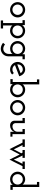

<svg xmlns="http://www.w3.org/2000/svg" viewBox="1954 -2744 1040 4988"><g transform="rotate(90 2474.0 -250.0)"><path d="M375 -49Q348 -23 311.5 -7.5Q275 8 234 8Q192 8 156 -7.5Q120 -23 93 -49.5Q66 -76 50.5 -111.5Q35 -147 35 -188Q35 -228 50.5 -264Q66 -300 93 -326.5Q120 -353 156 -368.5Q192 -384 234 -384Q275 -384 311.5 -368.5Q348 -353 375 -326.5Q402 -300 417.5 -264Q433 -228 433 -188Q433 -147 417.5 -111.5Q402 -76 375 -49ZM137 -92Q155 -74 179.5 -63.5Q204 -53 232 -53Q260 -53 284.5 -63.5Q309 -74 327.5 -92.5Q346 -111 356.5 -135Q367 -159 367 -187Q367 -215 356.5 -239.5Q346 -264 327.5 -282.5Q309 -301 284.5 -311.5Q260 -322 232 -322Q204 -322 179.5 -311.5Q155 -301 137 -282.5Q119 -264 108.5 -239.5Q98 -215 98 -187Q98 -159 108.5 -135Q119 -111 137 -92Z M512 250V190H579V-315H503V-375H631Q631 -357 632.5 -340.5Q634 -324 634 -307Q648 -333 685 -358Q722 -383 777 -383Q819 -383 855.5 -367.5Q892 -352 919 -325.5Q946 -299 961 -263.5Q976 -228 976 -188Q976 -147 961 -111.5Q946 -76 919 -49Q892 -22 855.5 -6.5Q819 9 777 9Q749 9 725 2Q701 -5 682.5 -15.5Q664 -26 654.5 -35.5Q645 -45 640 -56Q641 -50 641.5 -43.5Q642 -37 642 -31V190H720V250ZM777 -322Q747 -322 722 -311.5Q697 -301 679 -282Q661 -264 651.5 -239.5Q642 -215 642 -188Q642 -158 652.5 -132.5Q663 -107 683 -89Q701 -72 725 -62.5Q749 -53 777 -53Q805 -53 829 -62.5Q853 -72 870 -88Q890 -106 901.5 -132Q913 -158 913 -188Q913 -218 901.5 -243.5Q890 -269 870 -288Q852 -303 828 -312.5Q804 -322 777 -322Z M1092 191 1135 140Q1156 158 1185.5 171.5Q1215 185 1247 185Q1275 185 1299.5 174Q1324 163 1342 144Q1360 125 1370.5 98.5Q1381 72 1381 40V-24Q1381 -30 1381.5 -39.5Q1382 -49 1383 -58Q1378 -47 1366 -35.5Q1354 -24 1339 -15Q1321 -5 1297 1Q1273 7 1245 7Q1203 7 1166.5 -8Q1130 -23 1103.5 -49.5Q1077 -76 1061.5 -111.5Q1046 -147 1046 -187Q1046 -227 1061.5 -263Q1077 -299 1103.5 -325.5Q1130 -352 1166.5 -368Q1203 -384 1245 -384Q1297 -384 1335 -360.5Q1373 -337 1388 -308Q1388 -325 1389 -341Q1390 -357 1392 -375H1519V-315H1444V48Q1444 92 1428.5 129Q1413 166 1386.5 192.5Q1360 219 1324.5 234.5Q1289 250 1249 250Q1202 250 1161.5 232.5Q1121 215 1092 191ZM1245 -322Q1214 -322 1188.5 -311Q1163 -300 1145 -280Q1128 -263 1119 -239Q1110 -215 1110 -188Q1110 -159 1120.5 -133.5Q1131 -108 1150 -90Q1168 -73 1192 -63Q1216 -53 1245 -53Q1275 -53 1300 -64Q1325 -75 1343 -94Q1361 -111 1371 -135.5Q1381 -160 1381 -188Q1381 -219 1369 -244.5Q1357 -270 1337 -288Q1320 -304 1296 -313Q1272 -322 1245 -322Z M1916 -45Q1891 -20 1858.5 -6Q1826 8 1787 8Q1746 8 1709.5 -7.5Q1673 -23 1647 -49Q1620 -76 1604.5 -111.5Q1589 -147 1589 -188Q1589 -228 1604.5 -264Q1620 -300 1647 -326Q1673 -353 1709.5 -368.5Q1746 -384 1787 -384Q1818 -384 1846 -372Q1874 -360 1897 -340Q1919 -319 1935.5 -291Q1952 -263 1961 -230Q1888 -202 1816 -174.5Q1744 -147 1671 -119Q1688 -89 1718 -71Q1748 -53 1787 -53Q1814 -53 1837 -62.5Q1860 -72 1877 -90ZM1787 -322Q1754 -322 1727.5 -309.5Q1701 -297 1682 -275Q1667 -256 1659 -231Q1651 -206 1654 -178Q1711 -200 1767.5 -222Q1824 -244 1881 -265Q1865 -291 1841 -306.5Q1817 -322 1787 -322Z M2035 0V-60H2110V-690H2042V-750H2173V-350Q2173 -339 2172.5 -332Q2172 -325 2171 -314Q2175 -324 2185 -335Q2195 -346 2214 -357.5Q2233 -369 2257 -376.5Q2281 -384 2309 -384Q2350 -384 2386.5 -368.5Q2423 -353 2450 -326Q2477 -299 2492.5 -263.5Q2508 -228 2508 -188Q2508 -148 2492.5 -112Q2477 -76 2450 -49.5Q2423 -23 2386.5 -7.5Q2350 8 2309 8Q2279 8 2254.5 1Q2230 -6 2211.5 -17Q2193 -28 2181 -40Q2169 -52 2166 -62Q2166 -53 2166 -46Q2166 -39 2166 -30V0ZM2309 -322Q2278 -322 2252.5 -311.5Q2227 -301 2209 -281Q2192 -263 2182.5 -239Q2173 -215 2173 -188Q2173 -159 2184 -133.5Q2195 -108 2214 -89Q2233 -73 2257 -63Q2281 -53 2309 -53Q2338 -53 2362.5 -63.5Q2387 -74 2405 -91Q2423 -110 2433.5 -134.5Q2444 -159 2444 -188Q2444 -218 2433 -243.5Q2422 -269 2402 -287Q2385 -303 2360.5 -312.5Q2336 -322 2309 -322Z M2918 -49Q2891 -23 2854.5 -7.5Q2818 8 2777 8Q2735 8 2699 -7.5Q2663 -23 2636 -49.5Q2609 -76 2593.5 -111.5Q2578 -147 2578 -188Q2578 -228 2593.5 -264Q2609 -300 2636 -326.5Q2663 -353 2699 -368.5Q2735 -384 2777 -384Q2818 -384 2854.5 -368.5Q2891 -353 2918 -326.5Q2945 -300 2960.5 -264Q2976 -228 2976 -188Q2976 -147 2960.5 -111.5Q2945 -76 2918 -49ZM2680 -92Q2698 -74 2722.5 -63.5Q2747 -53 2775 -53Q2803 -53 2827.5 -63.5Q2852 -74 2870.5 -92.5Q2889 -111 2899.5 -135Q2910 -159 2910 -187Q2910 -215 2899.5 -239.5Q2889 -264 2870.5 -282.5Q2852 -301 2827.5 -311.5Q2803 -322 2775 -322Q2747 -322 2722.5 -311.5Q2698 -301 2680 -282.5Q2662 -264 2651.5 -239.5Q2641 -215 2641 -187Q2641 -159 2651.5 -135Q2662 -111 2680 -92Z M3405 -97Q3385 -49 3340.5 -20.5Q3296 8 3241 8Q3184 8 3151 -23Q3118 -54 3116 -104V-315H3046V-375H3179V-129Q3181 -99 3200.5 -77.5Q3220 -56 3260 -54Q3288 -54 3313.5 -63.5Q3339 -73 3358.5 -90Q3378 -107 3390 -130.5Q3402 -154 3402 -182V-315H3332V-375H3465V-54H3531V0H3404L3403 -52Z M3994 -243 3855 23Q3812 -62 3770 -146Q3728 -230 3685 -315H3601V-375H3795V-315H3748Q3777 -258 3808 -196Q3839 -134 3859 -88Q3890 -146 3913.5 -191.5Q3937 -237 3962 -284L3946 -315H3877V-375H4082V-315H4020Q4049 -258 4076.5 -201.5Q4104 -145 4127 -88Q4151 -145 4178 -201.5Q4205 -258 4235 -315H4177V-375H4370V-315H4297Q4255 -229 4212.5 -145.5Q4170 -62 4127 23Z M4913 0H4782V-30Q4782 -39 4782 -46Q4782 -53 4782 -62Q4778 -52 4766.5 -40Q4755 -28 4736.5 -17Q4718 -6 4693.5 1Q4669 8 4639 8Q4597 8 4560.5 -7.5Q4524 -23 4497.5 -49.5Q4471 -76 4455.5 -112Q4440 -148 4440 -188Q4440 -228 4455.5 -263.5Q4471 -299 4497.5 -326Q4524 -353 4560.5 -368.5Q4597 -384 4639 -384Q4666 -384 4690 -376.5Q4714 -369 4733 -357.5Q4752 -346 4762 -335.5Q4772 -325 4777 -315Q4775 -333 4775 -347.5Q4775 -362 4775 -378V-690H4706V-750H4838V-60H4913ZM4639 -322Q4609 -322 4584 -311.5Q4559 -301 4541 -283Q4524 -265 4514 -240.5Q4504 -216 4504 -188Q4504 -159 4515 -133Q4526 -107 4545 -89Q4563 -72 4587 -62.5Q4611 -53 4639 -53Q4667 -53 4690.5 -62.5Q4714 -72 4733 -89Q4752 -107 4763.5 -133Q4775 -159 4775 -188Q4775 -219 4763 -244.5Q4751 -270 4731 -288Q4714 -304 4690 -313Q4666 -322 4639 -322Z"/></g></svg>

Font: Josefin Slab SemiBold
Style: Regular
Weight: 600
Designer: Santiago Orozco
Foundry: Typemade
Version: Version 2.000